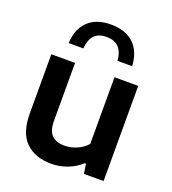

<svg xmlns="http://www.w3.org/2000/svg" viewBox="-146 -915 926 1034"><g transform="rotate(20 317.0 -398.5)"><path d="M65 -207.5V-545.5H201V-215Q201 -157 226.2 -132Q251.5 -107 298.5 -107Q333.5 -107 368.2 -121.5Q403 -136 427 -163.5V-545.5H563V0H450.5L441.5 -56H435.5Q401 -24.5 357.2 -7.8Q313.5 9 265 9Q172 9 118.5 -43.2Q65 -95.5 65 -207.5ZM313.5 -806Q397.5 -806 444.8 -760.8Q492 -715.5 496 -634H412Q404 -735 313.5 -735Q267 -735 243.5 -709.5Q220 -684 216 -634H132Q136 -716 182.8 -761Q229.5 -806 313.5 -806Z"/></g></svg>

Font: Encode Sans Semi Expanded SmBd
Style: Regular
Weight: 600
Width: 6
Designer: Multiple Designers
Foundry: Impallari Type
Version: Version 2.000